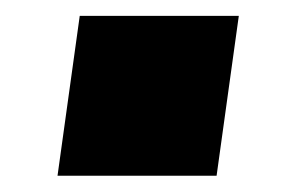

<svg xmlns="http://www.w3.org/2000/svg" viewBox="-20 -368 374 242"><path d="M80.5 -348H281L253 -146.5H52.5Z"/></svg>

Font: HK Grotesk Light
Style: Italic
Weight: 300
Italic angle: -16°
Designer: Alfredo Marco Pradil
Foundry: Hanken Design Co.
Version: Version 3.001